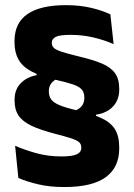

<svg xmlns="http://www.w3.org/2000/svg" viewBox="-20 -673 531 760"><path d="M360.4 -188.9 273.2 -233.3Q294.2 -240.9 304 -253.8Q313.8 -266.6 313.8 -284.7V-287.2Q313.8 -306.9 303.7 -318.6Q293.7 -330.2 269.7 -338.6Q245.6 -347 203.1 -356.5Q141.4 -370.5 105.1 -389.9Q68.8 -409.2 53.1 -437.6Q37.4 -465.9 37.4 -505.7V-510.2Q37.4 -582.2 88.9 -617.4Q140.4 -652.6 240.4 -652.6Q296.6 -652.6 341.4 -641.8Q386.2 -631.1 416.9 -616.1L429.7 -498.4Q394.5 -514 350.9 -524.5Q307.3 -535 259.5 -535Q215.6 -535 200.3 -526.9Q185.1 -518.8 185.1 -504V-502.2Q185.1 -491.6 192.7 -483.8Q200.2 -476.1 223.7 -468.3Q247.2 -460.4 294.1 -449.1Q348.3 -436.3 383.3 -421.6Q418.3 -406.8 435.1 -383.5Q451.9 -360.3 451.9 -321.9V-317.5Q451.9 -277.5 427.2 -251.3Q402.4 -225.2 359.9 -219ZM124.7 -399.1 214.8 -364.3Q193.8 -357 183.6 -343.9Q173.4 -330.9 173.4 -313.3V-310.5Q173.4 -292.3 182.6 -279.5Q191.8 -266.7 215.5 -256.8Q239.1 -246.8 283 -236.6Q343.1 -223 380.4 -206Q417.6 -189.1 434.8 -161.7Q451.9 -134.4 451.9 -89.7V-85.2Q451.9 -10.3 398.4 28.5Q345 67.4 234.4 67.4Q176.4 67.4 130.9 56.5Q85.3 45.7 52.7 31.5L39.8 -95.9Q77.7 -79.5 123.9 -66.6Q170.1 -53.8 223 -53.8Q265.7 -53.8 283.7 -62.1Q301.7 -70.4 301.7 -87.7V-89.9Q301.7 -102.5 293 -110.3Q284.2 -118.1 261.4 -125.6Q238.5 -133 195.8 -144Q139.6 -158.8 104.7 -175.2Q69.9 -191.7 53.8 -215.2Q37.7 -238.7 37.7 -273.9V-278.8Q37.7 -318.2 61.7 -343.1Q85.7 -368 125.2 -375.6Z"/></svg>

Font: Anek Kannada Medium
Style: Regular
Weight: 500
Designer: Vaishnavi Murthy, Maithili Shingre (Kannada) & Yesha Goshar (Latin)
Foundry: Ek Type
Version: Version 1.003